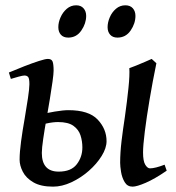

<svg xmlns="http://www.w3.org/2000/svg" viewBox="-20 -677 659 717"><path d="M20.5 -382.3 13.2 -406.2Q41 -418 71 -429.7Q101.1 -441.4 125.2 -449.2Q149.4 -457 158.7 -457Q172.4 -457 176.3 -447.3Q180.2 -437.5 180.2 -413.1Q180.2 -401.4 176.3 -373.3Q172.4 -345.2 166.3 -307.9Q160.2 -270.5 153.3 -231.4Q146.5 -193.8 141.4 -158.7Q136.2 -123.5 136.2 -106Q136.2 -36.1 199.2 -36.1Q245.6 -36.1 266.6 -63.5Q287.6 -90.8 287.6 -126.5Q287.6 -149.4 280.8 -171.1Q273.9 -192.9 254.4 -207Q234.9 -221.2 196.8 -221.2Q177.2 -221.2 153.3 -215.8Q129.4 -210.4 114.7 -204.6L124 -247.6Q152.3 -254.9 184.3 -260.3Q216.3 -265.6 235.4 -265.6Q311.5 -265.6 344.7 -230.5Q377.9 -195.3 377.9 -149.9Q377.9 -124 359.6 -94.5Q341.3 -64.9 311.5 -38.8Q281.7 -12.7 246.6 3.7Q211.4 20 178.2 20Q132.3 20 104.7 3.9Q77.1 -12.2 65.2 -35.6Q53.2 -59.1 53.2 -80.6Q53.2 -107.9 58.6 -148.4Q64 -189 72.3 -235.4Q79.1 -275.4 84.5 -311.3Q89.8 -347.2 89.8 -362.3Q89.8 -384.3 85 -389.6Q80.1 -395 71.3 -395Q64.9 -395 49.1 -390.6Q33.2 -386.2 20.5 -382.3ZM602.5 -39.6Q557.6 -8.8 524.2 5.6Q490.7 20 475.1 20Q455.6 20 445.6 3.2Q435.5 -13.7 432.1 -34.9Q428.7 -56.2 428.7 -68.8Q428.7 -106.4 433.8 -149.7Q439 -192.9 446.3 -240.2Q454.6 -298.8 459.7 -348.4Q464.8 -397.9 462.9 -422.4Q471.2 -425.3 488.3 -432.1Q505.4 -439 522.2 -446.3Q539.1 -453.6 546.4 -457L564 -440.9Q549.8 -372.1 538.6 -305.2Q527.3 -238.3 520.8 -185.8Q514.2 -133.3 514.2 -107.9Q514.2 -75.2 522.5 -61.8Q530.8 -48.3 540 -48.3Q559.1 -48.3 594.7 -62ZM485.8 -617.7Q485.8 -589.4 467.8 -563Q449.7 -536.6 418.5 -536.6Q400.9 -536.6 391.4 -547.4Q381.8 -558.1 381.8 -575.7Q381.8 -593.3 389.9 -612.3Q397.9 -631.3 413.1 -644.3Q428.2 -657.2 448.2 -657.2Q466.3 -657.2 476.1 -646Q485.8 -634.8 485.8 -617.7ZM301.8 -617.7Q301.8 -589.4 283.7 -563Q265.6 -536.6 234.9 -536.6Q216.8 -536.6 207.3 -547.4Q197.8 -558.1 197.8 -575.7Q197.8 -593.3 206.1 -612.3Q214.4 -631.3 229.5 -644.3Q244.6 -657.2 264.6 -657.2Q282.2 -657.2 292 -646Q301.8 -634.8 301.8 -617.7Z"/></svg>

Font: Gentium Book Plus
Style: Italic
Weight: 400
Italic angle: -8°
Designer: Victor Gaultney, Annie Olsen, Iska Routamaa, Becca Hirsbrunner
Foundry: SIL International
Version: Version 6.101